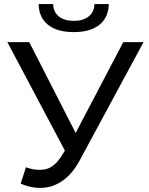

<svg xmlns="http://www.w3.org/2000/svg" viewBox="-20 -906 731 939"><path d="M107 -88Q159 -69 203 -78.5Q247 -88 282 -145L316 -199L326 -210L583 -700H682L371 -124Q336 -58 289.5 -24.5Q243 9 189.5 12.5Q136 16 81 -8ZM323 -121 16 -700H123L378 -201ZM341 -749Q259 -749 214.5 -785Q170 -821 169 -886H240Q241 -847 268 -825.5Q295 -804 341 -804Q386 -804 413.5 -825.5Q441 -847 442 -886H512Q511 -821 466.5 -785Q422 -749 341 -749Z"/></svg>

Font: MOST Montserrat Medium
Style: Regular
Weight: 500
Designer: Julieta Ulanovsky
Foundry: Julieta Ulanovsky
Version: Version 8.000;March 11, 2024;FontCreator 15.0.0.2926 64-bit